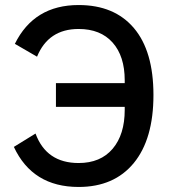

<svg xmlns="http://www.w3.org/2000/svg" viewBox="-20 -730 684 762"><path d="M292 12Q109 12 35 -147L121 -200Q164 -83 292 -83Q379 -83 427 -139.5Q475 -196 475 -294V-306H202V-400H475V-411Q475 -507 427 -561Q379 -615 292 -615Q172 -615 127 -505L39 -556Q115 -710 292 -710Q434 -710 511.5 -618.5Q589 -527 589 -353Q589 -178 511 -83Q433 12 292 12Z"/></svg>

Font: Anuphan Medium
Style: Regular
Weight: 500
Designer: Mike Abbink, Paul van der Laan, Pieter van Rosmalen, Mint Tantisuwanna
Foundry: Bold Monday; Cadson Demak
Version: Version 3.002;hotconv 1.0.109;makeotfexe 2.5.65596